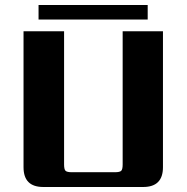

<svg xmlns="http://www.w3.org/2000/svg" viewBox="-20 -747 747 767"><path d="M236 -622V-90Q236 -70 242 -64.5Q248 -59 267 -59H439Q458 -59 464 -64.5Q470 -70 470 -90V-622H631V-79Q631 0 552 0H153Q74 0 74 -79V-622ZM134 -669V-727H570V-669Z"/></svg>

Font: Sarpanch
Style: Bold
Weight: 700
Designer: Manushi Parikh (Devanagari and Latin), Jyotish Sonowal (Devanagari)
Foundry: Indian Type Foundry
Version: Version 2.004;PS 1.0;hotconv 1.0.78;makeotf.lib2.5.61930; tt